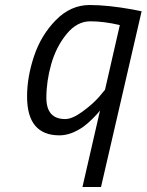

<svg xmlns="http://www.w3.org/2000/svg" viewBox="-20 -530 585 766"><path d="M217 10Q153 10 120.5 -28.5Q88 -67 88 -145Q88 -223 116 -306.5Q144 -390 203 -450Q262 -510 338 -510Q410 -510 510 -492L545 -485L383 216H309L379 -89Q370 -77 350 -57Q330 -37 312 -24Q263 10 217 10ZM458 -430Q394 -445 340.5 -445Q287 -445 245.5 -394Q204 -343 184.5 -274.5Q165 -206 165 -140Q165 -55 240 -55Q268 -55 308 -84Q348 -113 374 -142L399 -172Z"/></svg>

Font: TitilliumWebItalic
Style: Italic
Weight: 400
Italic angle: -13°
Version: Version 1.001;PS 57.000;hotconv 1.0.70;makeotf.lib2.5.55311